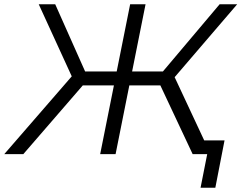

<svg xmlns="http://www.w3.org/2000/svg" viewBox="-50 -720 1128 897"><path d="M850 0 686 -349 754 -385 934 0ZM531 -321 544 -386H744L731 -321ZM751 -342 684 -354 976 -700H1058ZM59 0H-30L304 -385L361 -349ZM490 0H418L558 -700H630ZM505 -321H304L317 -386H517ZM295 -342 131 -700H208L362 -354ZM887 157 922 -20 938 0H850L862 -64H999L956 157Z"/></svg>

Font: MOST Montserrat
Style: Italic
Weight: 400
Italic angle: -11.3°
Designer: Julieta Ulanovsky
Foundry: Julieta Ulanovsky
Version: Version 8.000;March 11, 2024;FontCreator 15.0.0.2926 64-bit